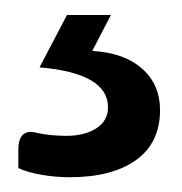

<svg xmlns="http://www.w3.org/2000/svg" viewBox="-20 -20 242 256"><path d="M193.4 126.5Q193.4 170.4 161.4 193.4Q129.4 216.3 73.2 216.3Q54.2 216.3 35.6 213.1Q17.1 210 4.4 204.1V179.7Q4.4 155.8 21.5 155.8L27.3 156.7Q45.4 161.1 68.8 161.1Q92.8 161.1 108.4 151.1Q124 141.1 124 123Q124 77.6 32.7 69.8L69.3 0H127.9L103 47.9Q145.5 50.3 169.4 71.5Q193.4 92.8 193.4 126.5Z"/></svg>

Font: Lycee Sans
Style: Regular
Weight: 400
Designer: Justin Alvin
Foundry: Alkove Design
Version: Version 1.030